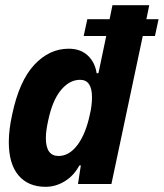

<svg xmlns="http://www.w3.org/2000/svg" viewBox="-20 -710 632 741"><path d="M578 -571H531L410 0H281L292 -72L286 -71Q265 -32 230 -10.5Q195 11 156 11Q89 11 51.5 -33Q14 -77 14 -162Q14 -210 27 -268Q54 -397 112 -459.5Q170 -522 245 -522Q291 -522 319 -495.5Q347 -469 353 -427L360 -428L390 -571H303L317 -636H403L414 -690H556L545 -636H592ZM327 -269Q335 -302 335 -335Q335 -402 289 -402Q248 -402 215 -362Q182 -322 166 -245Q157 -205 157 -177Q157 -108 206 -108Q247 -108 279 -150.5Q311 -193 327 -269Z"/></svg>

Font: Decalotype
Style: Bold Italic
Weight: 700
Italic angle: -12°
Designer: Alfredo Marco Pradil
Foundry: Alfredo Marco Pradil
Version: Version 1.0